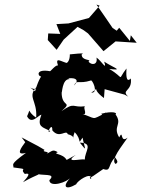

<svg xmlns="http://www.w3.org/2000/svg" viewBox="-20 -793 621 844"><path d="M273 -90C256 -120 209 -114 234 -124C211 -138 210 -129 184 -116C206 -129 159 -123 176 -134L147 -151L75 -189L91 -168C74 -145 46 -108 94 -121C20 -67 41 -72 39 -57C115 -47 63 -54 88 -30C81 -22 134 -49 81 8C147 -30 173 -28 132 -32C162 -17 231 -35 197 -1C198 33 276 9 293 -15C250 28 268 45 315 17C320 2 377 -36 381 -11C383 -3 367 -8 381 -23C362 4 408 -33 434 -50C470 -37 452 -68 486 -101C503 -78 494 -79 489 -72C462 -88 518 -153 541 -188C506 -161 523 -227 504 -189C474 -239 520 -245 488 -290C497 -297 476 -306 425 -293C468 -248 432 -315 445 -297C376 -263 410 -271 333 -295C374 -278 341 -320 354 -326C298 -318 310 -347 250 -304C302 -350 250 -318 251 -388C253 -376 252 -448 286 -445C260 -450 348 -459 305 -417C318 -445 325 -422 379 -439C384 -447 416 -382 381 -386C436 -418 366 -414 437 -362L440 -401L528 -377L544 -368C510 -398 563 -391 555 -448C532 -425 535 -472 536 -492C492 -436 533 -448 460 -490C526 -482 481 -494 438 -522C452 -478 424 -528 404 -540C411 -509 384 -504 369 -522C386 -534 338 -524 339 -554C365 -563 287 -554 287 -554C287 -503 252 -516 278 -515C249 -521 221 -546 235 -505C225 -509 203 -480 200 -480C137 -491 146 -459 159 -457C165 -458 153 -455 134 -392C83 -432 137 -381 144 -414C96 -367 145 -353 139 -276C94 -305 119 -324 99 -282C118 -243 149 -287 162 -289C141 -234 167 -235 201 -217C180 -198 211 -262 210 -220C242 -181 270 -226 278 -203C324 -191 290 -165 308 -212C343 -177 318 -152 343 -188C353 -136 365 -124 331 -166C393 -164 352 -127 353 -92C334 -96 259 -74 313 -112ZM551 -613 504 -671 493 -658 475 -670C452 -705 427 -739 404 -773L418 -768L371 -714L281 -690L228 -687L245 -644L192 -646L190 -617L229 -574L260 -619L321 -675L348 -660L367 -646L435 -568L488 -611L581 -605L555 -638Z"/></svg>

Font: Asimov Aggro
Style: It
Weight: 500
Designer: Google
Version: Version 2.000980; 2014